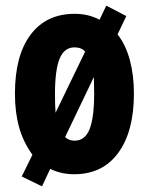

<svg xmlns="http://www.w3.org/2000/svg" viewBox="-20 -608 529 681"><path d="M455 -276Q455 -142 399.5 -66Q344 10 243 10Q197 10 158 -9L129 53L57 18L95 -59Q62 -105 47.5 -157.5Q33 -210 33 -276Q33 -411 88.5 -485Q144 -559 245 -559Q294 -559 333 -538L357 -588L428 -551L397 -486Q426 -449 440.5 -395Q455 -341 455 -276ZM175 -274Q175 -236 177 -208L282 -425Q269 -440 244 -440Q208 -440 191.5 -400Q175 -360 175 -274ZM314 -276Q314 -292 313.5 -306.5Q313 -321 313 -335L211 -122Q224 -109 244 -109Q282 -109 298 -150.5Q314 -192 314 -276Z"/></svg>

Font: Noto Sans Tamil ExtraCondensed ExtraBold
Style: Regular
Weight: 800
Width: 2
Designer: Jelle Bosma - Monotype Design Team
Foundry: Monotype Imaging Inc.
Version: Version 2.004; ttfautohint (v1.8.4.7-5d5b)